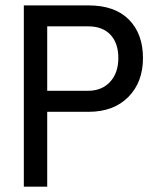

<svg xmlns="http://www.w3.org/2000/svg" viewBox="-20 -701 583 721"><path d="M69.5 0V-680.7H312.3Q411.4 -680.7 464.2 -627.3Q516.9 -573.8 516.9 -483.1Q516.9 -392.3 461.8 -336.7Q406.6 -281.1 312.3 -281.1H157.3V0ZM310.6 -360.1Q362.7 -360.1 393.6 -393.8Q424.4 -427.5 424.4 -483.1Q424.4 -538.7 394.9 -570.4Q365.3 -602.1 310.6 -602.1H157.3V-360.1Z"/></svg>

Font: Puralecka Narrow
Style: Regular
Weight: 400
Designer: Hector Gatti, Marcela Romero, Pablo Cosgaya and Nicolas Silva
Version: Version 1.004;PS 001.004;hotconv 1.0.70;makeotf.lib2.5.58329